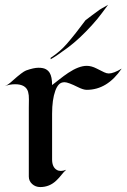

<svg xmlns="http://www.w3.org/2000/svg" viewBox="-24 -755 518 785"><path d="M473.6 -474.6Q414.6 -387.7 330.6 -387.7Q316.9 -387.7 295.4 -398.4Q254.4 -418.9 240 -418.9Q225.6 -418.9 216.8 -409.7Q208 -400.4 202.1 -383.8Q189 -347.7 189 -290V-103Q189 -71.8 208 -60.5Q214.8 -56.2 225.1 -56.2Q235.4 -56.2 246.6 -61Q236.8 -52.2 227.5 -40.3Q218.3 -28.3 206.5 -17.1Q178.7 9.8 140.6 9.8Q121.1 9.8 107.4 -2.7Q93.8 -15.1 93.8 -33.2V-314.5Q93.8 -331.5 94.2 -348.6Q94.7 -365.7 90.8 -379.9Q81.5 -410.6 37.6 -410.6Q16.6 -410.6 -4.4 -402.8Q8.3 -407.2 28.3 -425.8Q67.4 -460.9 82.5 -466.8Q113.8 -478 133.1 -478Q152.3 -478 162.8 -472.4Q173.3 -466.8 179.2 -457Q189 -440.9 189 -407.2Q203.1 -418 220 -431.4Q236.8 -444.8 254.9 -457Q298.3 -485.8 330.6 -485.8Q349.6 -485.8 370.6 -475.1Q391.6 -464.4 401.9 -459.5Q412.1 -454.6 420.9 -454.6Q440.4 -454.6 473.6 -474.6ZM183.1 -512.7V-518.6Q221.7 -543.9 250 -576.7Q284.2 -616.2 325.7 -672.4Q326.2 -673.3 353.5 -693.4Q380.9 -713.4 383.8 -715.6Q386.7 -717.8 393.1 -721.2Q399.4 -724.6 405.3 -728Q411.1 -731.4 418 -735.4Q404.8 -718.3 390.4 -698.5Q376 -678.7 352.5 -652.8Q301.3 -596.2 254.2 -561Q207 -525.9 183.1 -512.7Z"/></svg>

Font: Fondamento
Style: Regular
Weight: 400
Version: Version 1.000